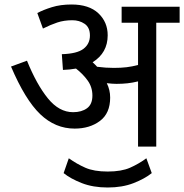

<svg xmlns="http://www.w3.org/2000/svg" viewBox="-20 -652 819 854"><path d="M470 -218Q470 -148 424.5 -114Q379 -80 312 -80Q226 -80 159 -144Q92 -208 29 -356L100 -382Q143 -276 193 -214.5Q243 -153 305 -153Q343 -153 367 -170.5Q391 -188 391 -227Q391 -264 370.5 -293Q350 -322 318 -347Q291 -342 260 -341L255 -411Q323 -413 351.5 -435Q380 -457 380 -494Q380 -530 356.5 -546Q333 -562 302 -562Q265 -562 235 -552Q205 -542 171 -525L146 -594Q172 -608 210.5 -620Q249 -632 298 -632Q376 -632 417.5 -593Q459 -554 459 -495Q459 -417 392 -375Q403 -365 412 -355Q450 -350 486 -350Q518 -350 543 -353Q568 -356 594 -363V-551H521V-622H779V-551H675V0H594V-290Q570 -284 547 -281.5Q524 -279 498 -279Q481 -279 455 -282Q470 -252 470 -218ZM459 182Q394 182 344 162.5Q294 143 263 118L286 52Q321 77 359.5 94Q398 111 459 111Q520 111 558.5 94Q597 77 631 52L655 118Q624 143 574 162.5Q524 182 459 182Z"/></svg>

Font: Go Noto Kurrent-Regular
Style: Regular
Weight: 400
Designer: Monotype Design Team
Foundry: Monotype Imaging Inc.
Version: Version 2.012; ttfautohint (v1.8.4.7-5d5b)